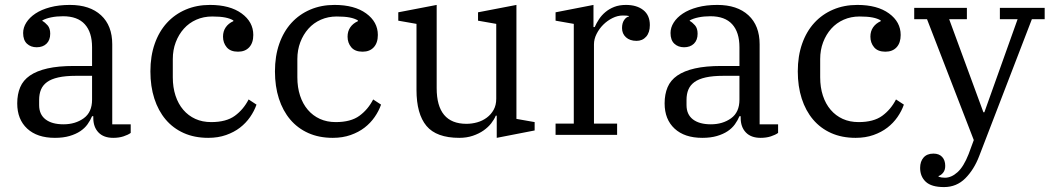

<svg xmlns="http://www.w3.org/2000/svg" viewBox="-20 -548 4266 780"><path d="M203 12Q131 12 90.5 -25.5Q50 -63 50 -128Q50 -165 62 -193.5Q74 -222 101.5 -241Q129 -260 173 -270Q217 -280 280 -280H354V-356Q354 -417 324.5 -449.5Q295 -482 236 -482Q210 -482 188 -477.5Q166 -473 152 -465V-463Q163 -457 173.5 -445Q184 -433 184 -411Q184 -385 169 -370.5Q154 -356 129 -356Q105 -356 89.5 -370.5Q74 -385 74 -414Q74 -436 87 -456.5Q100 -477 124 -493Q148 -509 183.5 -518.5Q219 -528 264 -528Q345 -528 390.5 -486Q436 -444 436 -368V-43H511V-8Q500 0 481.5 6Q463 12 440 12Q401 12 380 -10Q359 -32 359 -69V-76H354Q347 -59 335.5 -43Q324 -27 306 -15Q288 -3 262.5 4.5Q237 12 203 12ZM238 -43Q286 -43 320 -67.5Q354 -92 354 -143V-240H289Q246 -240 217 -233.5Q188 -227 171 -214.5Q154 -202 146.5 -184Q139 -166 139 -142V-121Q139 -83 165 -63Q191 -43 238 -43Z M826 12Q770 12 726.5 -7.5Q683 -27 653 -62.5Q623 -98 607 -147.5Q591 -197 591 -258Q591 -320 608.5 -370Q626 -420 658 -455Q690 -490 734.5 -509Q779 -528 833 -528Q914 -528 961.5 -493.5Q1009 -459 1009 -406Q1009 -374 992.5 -356Q976 -338 947 -338Q916 -338 901 -356Q886 -374 886 -399Q886 -421 897 -437Q908 -453 928 -462V-465Q915 -473 894.5 -477Q874 -481 842 -481Q807 -481 777.5 -468Q748 -455 727 -431.5Q706 -408 694 -376.5Q682 -345 682 -308V-234Q682 -193 693 -159.5Q704 -126 724.5 -102Q745 -78 773.5 -65Q802 -52 838 -52Q899 -52 934 -77.5Q969 -103 990 -144L1022 -123Q1013 -97 996 -72.5Q979 -48 955 -29.5Q931 -11 898.5 0.5Q866 12 826 12Z M1332 12Q1276 12 1232.5 -7.5Q1189 -27 1159 -62.5Q1129 -98 1113 -147.5Q1097 -197 1097 -258Q1097 -320 1114.5 -370Q1132 -420 1164 -455Q1196 -490 1240.5 -509Q1285 -528 1339 -528Q1420 -528 1467.5 -493.5Q1515 -459 1515 -406Q1515 -374 1498.5 -356Q1482 -338 1453 -338Q1422 -338 1407 -356Q1392 -374 1392 -399Q1392 -421 1403 -437Q1414 -453 1434 -462V-465Q1421 -473 1400.5 -477Q1380 -481 1348 -481Q1313 -481 1283.5 -468Q1254 -455 1233 -431.5Q1212 -408 1200 -376.5Q1188 -345 1188 -308V-234Q1188 -193 1199 -159.5Q1210 -126 1230.5 -102Q1251 -78 1279.5 -65Q1308 -52 1344 -52Q1405 -52 1440 -77.5Q1475 -103 1496 -144L1528 -123Q1519 -97 1502 -72.5Q1485 -48 1461 -29.5Q1437 -11 1404.5 0.5Q1372 12 1332 12Z M1846 12Q1753 12 1712.5 -36.5Q1672 -85 1672 -183V-451L1598 -464V-498L1754 -528V-190Q1754 -45 1875 -45Q1897 -45 1918.5 -51Q1940 -57 1957.5 -70Q1975 -83 1985.5 -102Q1996 -121 1996 -147V-451L1922 -464V-498L2078 -528V-65L2152 -52V-18L1998 12V-78H1994Q1988 -63 1975.5 -47Q1963 -31 1944.5 -18Q1926 -5 1901 3.5Q1876 12 1846 12Z M2237 -46H2311V-451L2237 -464V-498L2391 -528V-438H2396Q2403 -454 2413.5 -470Q2424 -486 2439.5 -499Q2455 -512 2475.5 -520Q2496 -528 2523 -528Q2567 -528 2593.5 -507Q2620 -486 2620 -446Q2620 -416 2605 -399Q2590 -382 2566 -382Q2539 -382 2523 -396.5Q2507 -411 2507 -434Q2507 -454 2515.5 -466.5Q2524 -479 2535 -481V-483Q2531 -484 2525 -484.5Q2519 -485 2510 -485Q2489 -485 2468 -474.5Q2447 -464 2430.5 -447.5Q2414 -431 2403.5 -410Q2393 -389 2393 -368V-46H2487V0H2237Z M2833 12Q2761 12 2720.5 -25.5Q2680 -63 2680 -128Q2680 -165 2692 -193.5Q2704 -222 2731.5 -241Q2759 -260 2803 -270Q2847 -280 2910 -280H2984V-356Q2984 -417 2954.5 -449.5Q2925 -482 2866 -482Q2840 -482 2818 -477.5Q2796 -473 2782 -465V-463Q2793 -457 2803.5 -445Q2814 -433 2814 -411Q2814 -385 2799 -370.5Q2784 -356 2759 -356Q2735 -356 2719.5 -370.5Q2704 -385 2704 -414Q2704 -436 2717 -456.5Q2730 -477 2754 -493Q2778 -509 2813.5 -518.5Q2849 -528 2894 -528Q2975 -528 3020.5 -486Q3066 -444 3066 -368V-43H3141V-8Q3130 0 3111.5 6Q3093 12 3070 12Q3031 12 3010 -10Q2989 -32 2989 -69V-76H2984Q2977 -59 2965.5 -43Q2954 -27 2936 -15Q2918 -3 2892.5 4.5Q2867 12 2833 12ZM2868 -43Q2916 -43 2950 -67.5Q2984 -92 2984 -143V-240H2919Q2876 -240 2847 -233.5Q2818 -227 2801 -214.5Q2784 -202 2776.5 -184Q2769 -166 2769 -142V-121Q2769 -83 2795 -63Q2821 -43 2868 -43Z M3456 12Q3400 12 3356.5 -7.5Q3313 -27 3283 -62.5Q3253 -98 3237 -147.5Q3221 -197 3221 -258Q3221 -320 3238.5 -370Q3256 -420 3288 -455Q3320 -490 3364.5 -509Q3409 -528 3463 -528Q3544 -528 3591.5 -493.5Q3639 -459 3639 -406Q3639 -374 3622.5 -356Q3606 -338 3577 -338Q3546 -338 3531 -356Q3516 -374 3516 -399Q3516 -421 3527 -437Q3538 -453 3558 -462V-465Q3545 -473 3524.5 -477Q3504 -481 3472 -481Q3437 -481 3407.5 -468Q3378 -455 3357 -431.5Q3336 -408 3324 -376.5Q3312 -345 3312 -308V-234Q3312 -193 3323 -159.5Q3334 -126 3354.5 -102Q3375 -78 3403.5 -65Q3432 -52 3468 -52Q3529 -52 3564 -77.5Q3599 -103 3620 -144L3652 -123Q3643 -97 3626 -72.5Q3609 -48 3585 -29.5Q3561 -11 3528.5 0.5Q3496 12 3456 12Z M3815 212Q3764 212 3741 190.5Q3718 169 3718 134Q3718 108 3732 92Q3746 76 3772 76Q3795 76 3807.5 89.5Q3820 103 3820 126Q3820 143 3811.5 153.5Q3803 164 3793 167V170Q3804 174 3819 174Q3845 174 3870 151.5Q3895 129 3915 78L3936 21L3746 -470H3694V-516H3908V-470H3836L3975 -92H3979L4114 -470H4042V-516H4224V-470H4172L3958 86Q3937 141 3901.5 176.5Q3866 212 3815 212Z"/></svg>

Font: IBM Plex Serif
Style: Regular
Weight: 400
Designer: Mike Abbink, Paul van der Laan, Pieter van Rosmalen
Foundry: Bold Monday
Version: Version 3.001